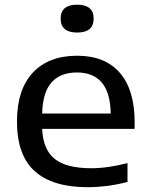

<svg xmlns="http://www.w3.org/2000/svg" viewBox="-20 -790 638 820"><path d="M354.5 9.5Q205 9.5 128.8 -58.5Q52.5 -126.5 52.5 -271Q52.5 -407 120 -479.5Q187.5 -552 309.5 -552Q428.5 -552 491.8 -479Q555 -406 555 -268V-239.5H160Q164 -150.5 214 -111Q264 -71.5 369.5 -71.5Q405.5 -71.5 444.8 -77.2Q484 -83 524.5 -93.5V-13Q478.5 -1 436.5 4.2Q394.5 9.5 354.5 9.5ZM308 -480.5Q238 -480.5 200.2 -438.2Q162.5 -396 160 -305H453Q451 -395.5 414.2 -438Q377.5 -480.5 308 -480.5ZM309.5 -651Q239 -651 239 -710.5Q239 -770 309.5 -770Q380 -770 380 -710.5Q380 -651 309.5 -651Z"/></svg>

Font: Encode Sans Expanded Medium
Style: Regular
Weight: 500
Width: 7
Designer: Multiple Designers
Foundry: Impallari Type
Version: Version 3.000; ttfautohint (v1.8.3) -l 8 -r 50 -G 200 -x 14 